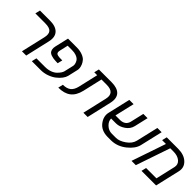

<svg xmlns="http://www.w3.org/2000/svg" viewBox="234 -1686 2773 2773"><g transform="rotate(45 1620.5 -300.0)"><path d="M383 -600Q499 -600 553 -542Q606 -484 582 -378L495 0H408L494 -372Q512 -450 481 -487Q450 -524 358 -524H158L176 -600Z M930 -600Q992 -600 1043 -581Q1093 -562 1116 -536Q1141 -508 1154 -476Q1167 -443 1169 -419Q1171 -392 1167 -378L1131 -222Q1123 -188 1095 -150Q1067 -112 1023 -78Q982 -45 918 -22Q858 0 791 0H610L628 -76H803Q863 -76 911 -94Q957 -111 986 -140Q1011 -165 1027 -189Q1041 -210 1046 -229L1079 -371Q1082 -386 1081 -400Q1079 -418 1071 -439Q1061 -464 1045 -480Q1027 -498 992 -511Q957 -524 906 -524H818L789 -397Q778 -352 798 -335Q817 -319 879 -319H913L895 -243L855 -244Q823 -246 807 -248Q782 -252 761 -259Q733 -269 720 -282Q704 -298 698 -325Q691 -354 700 -390L749 -600Z M1749 -372Q1784 -524 1613 -524H1508L1439 -224Q1412 -109 1341 -54Q1271 0 1150 0L1168 -76Q1245 -76 1289 -110Q1333 -144 1351 -221L1421 -524H1361L1379 -600H1638Q1758 -600 1810 -544Q1862 -487 1837 -378L1750 0H1663Z M2117 -300Q2217 -305 2239 -393L2287 -600H2374L2325 -389Q2308 -316 2242 -271Q2174 -224 2105 -224H2005Q2005 -168 2054 -122Q2103 -76 2166 -76H2253Q2319 -76 2398 -131Q2477 -186 2495 -262L2574 -600H2661L2581 -257Q2560 -167 2459 -86Q2356 -3 2233 0H2151Q2027 -3 1964 -85Q1900 -168 1921 -257L2001 -600H2088L2018 -300Z M3148 -375Q3163 -440 3114 -482Q3064 -524 2978 -524H2913L2734 0H2646L2825 -524H2747L2765 -600H2996Q3120 -600 3188 -536Q3258 -471 3235 -375L3148 0H2850L2868 -76H3079Z"/></g></svg>

Font: Miedinger
Style: Italic
Weight: 400
Italic angle: -13°
Version: Version 001.000